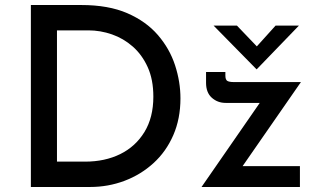

<svg xmlns="http://www.w3.org/2000/svg" viewBox="-20 -745 1269 765"><path d="M103 0V-725H304Q412 -725 487 -692.5Q562 -660 609 -605.5Q656 -551 677.5 -485Q699 -419 699 -353Q699 -272 670.5 -206.5Q642 -141 591.5 -95Q541 -49 476 -24.5Q411 0 339 0ZM207 -101H319Q398 -101 459 -131Q520 -161 555.5 -219Q591 -277 591 -360Q591 -428 568.5 -477.5Q546 -527 509 -559.5Q472 -592 426 -608Q380 -624 332 -624H207ZM879 -335Q847 -335 824 -355.5Q801 -376 801 -415V-458H878V-444Q878 -427 886 -422.5Q894 -418 912 -418H1179L932 -62L912 -83H1175V0H783L1035 -364L1051 -335ZM924 -643 1015 -548 986 -541 1078 -643H1171L1003 -469H1002L831 -643Z"/></svg>

Font: Reem Kufi Fun
Style: Regular
Weight: 400
Designer: Khaled Hosny
Version: Version 1.005